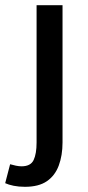

<svg xmlns="http://www.w3.org/2000/svg" viewBox="-63 -509 338 740"><path d="M33 211Q9 211 -10.5 207Q-30 203 -43 197L-24 124Q-14 127 -2 129.5Q10 132 20 132Q55 132 66.5 108Q78 84 78 40V-489H178V40Q178 90 163.5 129Q149 168 117.5 189.5Q86 211 33 211Z"/></svg>

Font: Source Sans 3 Medium
Style: Regular
Weight: 500
Designer: Paul D. Hunt
Foundry: Adobe
Version: Version 3.052;hotconv 1.1.0;makeotfexe 2.6.0